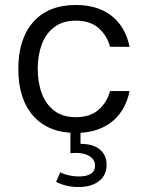

<svg xmlns="http://www.w3.org/2000/svg" viewBox="-20 -530 587 773"><path d="M285.3 -509.9Q174.6 -509.9 114.1 -441.7Q53.7 -373.5 53.7 -252.4Q53.7 -131.4 114.1 -63.1Q174.6 5.1 285.3 5.1Q345 5.1 389.7 -15.1Q434.4 -35.3 462.6 -73.2Q490.9 -111 501.7 -163.4H422.9Q411.4 -118.7 377.3 -88.5Q343.2 -58.2 285.3 -58.2Q233.2 -58.2 199.1 -83.7Q165.1 -109.3 148.5 -153.3Q131.9 -197.2 131.9 -252.9Q131.9 -308.2 148.5 -352.1Q165.2 -396 199.4 -421.4Q233.5 -446.8 285.3 -446.8Q343.2 -446.8 377.3 -416.6Q411.4 -386.4 422.9 -341.6L501.7 -341.4Q490.9 -394.2 462.6 -432Q434.3 -469.9 389.6 -489.9Q345 -509.9 285.3 -509.9ZM409.2 134Q409.2 93.9 381.6 71.5Q354 49.1 304.1 49.1V-0.5H263.5V86.9Q268.8 86.3 274.5 86Q280.1 85.6 285 85.6Q321 85.6 341.8 99.5Q362.6 113.3 362.6 137.1Q362.6 180.4 296.9 180.4Q276.8 180.4 256.6 175.8Q236.5 171.2 222.3 164.1L205.8 202.4Q226.8 212.9 249.3 217.9Q271.8 223 295.4 223Q347.7 223 378.4 199.1Q409.2 175.3 409.2 134Z"/></svg>

Font: Estedad VF
Style: Regular
Weight: 100
Designer: Amin Abedi
Version: Version 7.3